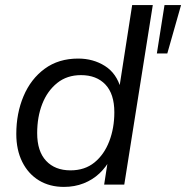

<svg xmlns="http://www.w3.org/2000/svg" viewBox="-20 -725 731 754"><path d="M231 9Q175 9 133 -16.5Q91 -42 67.5 -89Q44 -136 44 -199Q44 -280 72.5 -347.5Q101 -415 155.5 -455Q210 -495 287 -495Q346 -495 392 -466Q438 -437 455 -376L448 -377L499 -705H580L468 0H389L405 -103H415Q397 -69 370.5 -44Q344 -19 308.5 -5Q273 9 231 9ZM257 -56Q313 -56 351 -87Q389 -118 409 -170Q429 -222 429 -284Q429 -356 394 -393Q359 -430 298 -430Q243 -430 204.5 -399Q166 -368 146 -317Q126 -266 126 -202Q126 -131 161 -93.5Q196 -56 257 -56ZM596 -515 626 -705H691L637 -515Z"/></svg>

Font: Nunito Sans 12pt ExtraLight 12pt
Style: Italic
Weight: 400
Italic angle: -9°
Version: Version 3.101;gftools[0.9.27]